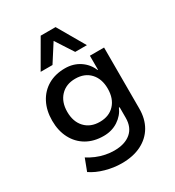

<svg xmlns="http://www.w3.org/2000/svg" viewBox="-221 -890 1101 1208"><g transform="rotate(-30 329.5 -286.5)"><path d="M306 189Q248 189 189 172.5Q130 156 88 127L121 40Q147 57 178 70Q209 83 241.5 89.5Q274 96 304 96Q382 96 425.5 59Q469 22 469 -47V-124H464Q444 -77 398.5 -47Q353 -17 293 -17Q222 -17 169.5 -47.5Q117 -78 88 -133.5Q59 -189 59 -262Q59 -336 88 -391.5Q117 -447 169.5 -477.5Q222 -508 293 -508Q353 -508 399 -477.5Q445 -447 466 -396H469V-498H572V-55Q572 20 540 74.5Q508 129 448.5 159Q389 189 306 189ZM316 -106Q384 -106 423.5 -148.5Q463 -191 463 -263Q463 -334 423.5 -376.5Q384 -419 316 -419Q249 -419 209 -376.5Q169 -334 169 -263Q169 -191 209 -148.5Q249 -106 316 -106ZM150 -565 264 -762H372L486 -565H401L318 -693L236 -565Z"/></g></svg>

Font: Nunito Sans 7pt SemiBold
Style: Regular
Weight: 600
Designer: Vernon Adams
Foundry: Vernon Adams
Version: Version 3.101;gftools[0.9.27]